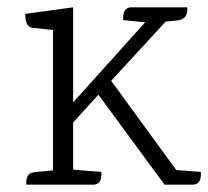

<svg xmlns="http://www.w3.org/2000/svg" viewBox="-20 -505 569 525"><path d="M340 -485H492V-478Q492 -452 464 -449L433 -446L284 -284L462 -40L529 -35Q532 0 506 0H430L249 -246L180 -170V-41L257 -35Q260 0 234 0H52V-7Q52 -27 65 -32Q72 -35 125 -39V-423L69 -429Q49 -431 49 -467L180 -485V-225L377 -444L317 -450Q314 -485 340 -485Z"/></svg>

Font: Karma Light
Style: Regular
Weight: 300
Designer: Joana Correia
Foundry: Indian Type Foundry
Version: Version 1.202;PS 1.0;hotconv 1.0.78;makeotf.lib2.5.61930; tt